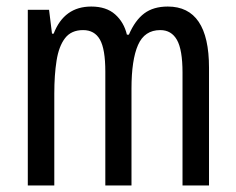

<svg xmlns="http://www.w3.org/2000/svg" viewBox="-20 -567 722 587"><path d="M493 -547Q619 -547 619 -360V0H538V-345Q538 -415 521 -445Q504 -475 470 -475Q422 -475 402 -429.5Q382 -384 382 -296V0H302V-348Q302 -417 285.5 -446Q269 -475 234 -475Q198 -475 179 -450.5Q160 -426 153 -382Q146 -338 146 -281V0H65V-537H130L139 -464H144Q176 -547 259 -547Q305 -547 332 -523Q359 -499 368 -461H374Q393 -505 421 -526Q449 -547 493 -547Z"/></svg>

Font: Noto Sans Ethiopic ExtraCondensed
Style: Regular
Weight: 400
Width: 2
Designer: Monotype Design Team
Foundry: Monotype Imaging Inc.
Version: Version 2.102; ttfautohint (v1.8.4.7-5d5b)